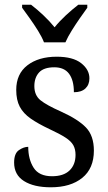

<svg xmlns="http://www.w3.org/2000/svg" viewBox="-20 -786 458 816"><path d="M196 10Q124 10 82 -16.5Q40 -43 40 -95Q40 -134 60.5 -148Q81 -162 100 -162Q100 -109 123 -73Q146 -37 201 -37Q250 -37 275.5 -61.5Q301 -86 301 -128Q301 -152 291.5 -169Q282 -186 258 -201.5Q234 -217 191 -237Q142 -260 110.5 -282Q79 -304 64 -332.5Q49 -361 49 -404Q49 -472 96.5 -508.5Q144 -545 221 -545Q290 -545 325 -517.5Q360 -490 360 -453Q360 -426 343 -410Q326 -394 294 -394Q294 -445 273.5 -472.5Q253 -500 211 -500Q166 -500 146 -478Q126 -456 126 -420Q126 -381 152 -360Q178 -339 239 -312Q312 -279 345.5 -244Q379 -209 379 -146Q379 -70 329.5 -30Q280 10 196 10ZM167 -606Q158 -629 141.5 -655.5Q125 -682 106.5 -708Q88 -734 74 -753V-766H112Q138 -746 164.5 -721Q191 -696 212 -670Q233 -696 260 -721Q287 -746 313 -766H351V-753Q337 -734 319 -708Q301 -682 284.5 -655.5Q268 -629 258 -606Z"/></svg>

Font: Noto Serif SemiCondensed
Style: Regular
Weight: 400
Width: 4
Designer: Monotype Design Team
Foundry: Monotype Imaging Inc.
Version: Version 2.013